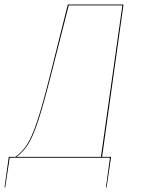

<svg xmlns="http://www.w3.org/2000/svg" viewBox="-72 -700 625 852"><path d="M381 -4H421L401 132H398L416 0H-29L-49 132H-52L-33 -4H-3Q27 -26 48 -58.5Q69 -91 91.5 -157.5Q114 -224 146 -350L229 -680H476ZM471 -676H233L150 -350Q118 -225 95.5 -158Q73 -91 52 -58.5Q31 -26 2 -4H376Z"/></svg>

Font: Fira Sans Condensed Four
Style: Italic
Weight: 100
Width: 3
Italic angle: -8°
Designer: bBox Type GmbH & Carrois Corporate GbR & Edenspiekermann AG
Foundry: bBox Type GmbH & Carrois Corporate GbR & Edenspiekermann AG
Version: Version 4.301